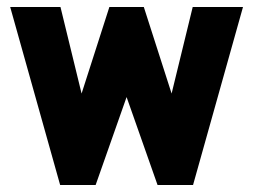

<svg xmlns="http://www.w3.org/2000/svg" viewBox="-20 -526 720 546"><path d="M9 -506H152L212 -260L291 -506H389L468 -260L528 -506H671L529 0H428L340 -250L252 0H151Z"/></svg>

Font: LilGrotesk Bold
Style: Regular
Weight: 700
Designer: BSozoo
Foundry: BSozoo
Version: Version 1.001;PS 001.001;hotconv 1.0.70;makeotf.lib2.5.58329